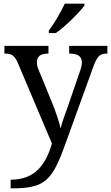

<svg xmlns="http://www.w3.org/2000/svg" viewBox="-20 -786 605 1046"><path d="M246 -606H284C337 -642 415 -721 440 -756V-766H333C312 -721 275 -657 246 -619ZM38 240H47C224 240 264 198 334 4L486 -416C509 -480 523 -494 562 -494H565V-536H357V-494H360C404 -494 426 -479 426 -445C426 -434 423 -418 417 -402L350 -207C336 -167 319 -124 310 -86C304 -119 281 -185 262 -231L189 -409C183 -424 181 -435 181 -446C181 -479 201 -494 241 -494H244V-536H4V-494H7C46 -494 60 -482 78 -441L263 -4C230 108 173 193 38 193Z"/></svg>

Font: Noto Serif Thai
Style: Regular
Weight: 400
Designer: Monotype Design Team
Foundry: Monotype Imaging Inc.
Version: Version 1.901